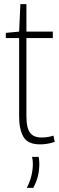

<svg xmlns="http://www.w3.org/2000/svg" viewBox="-20 -684 283 923"><path d="M173 10Q113 10 92.5 -26.5Q72 -63 72 -122V-501H8V-526L72 -532L78 -664H107V-532H234V-501H107V-124Q107 -70 124 -46.5Q141 -23 180 -23Q210 -23 237 -32L243 -2Q223 5 205.5 7.5Q188 10 173 10ZM109 219Q125 187 131.5 158.5Q138 130 138 104Q138 95 137 86.5Q136 78 134 70H166Q167 77 168 85Q169 93 169 102Q169 136 162 163.5Q155 191 140 219Z"/></svg>

Font: Georama Condensed ExtraLight
Style: Regular
Weight: 200
Width: 3
Designer: Jean-Baptiste Levee
Foundry: Production Type
Version: Version 1.000